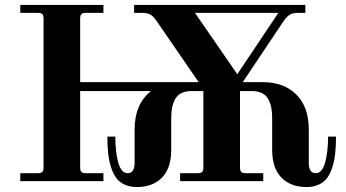

<svg xmlns="http://www.w3.org/2000/svg" viewBox="-20 -732 1398 776"><path d="M768 -680 939 -432 1105 -680ZM62 0V-32H132Q146 -32 151 -37Q156 -42 156 -56V-656Q156 -670 151 -675Q146 -680 132 -680H62V-712H398V-680H328Q314 -680 309 -675Q304 -670 304 -656V-400H783L613 -647Q600 -666 588 -673Q576 -680 552 -680H522V-712H1214V-680H1184Q1162 -680 1150 -672Q1138 -664 1125 -645L961 -400H1042Q1127 -400 1177.5 -350Q1228 -300 1228 -208V-74Q1228 -32 1256 -32Q1282 -32 1294 -75Q1306 -118 1306 -180H1338Q1338 -143 1335 -114Q1332 -85 1324 -58.5Q1316 -32 1303 -14Q1290 4 1268.5 14Q1247 24 1219 24Q1155 24 1117.5 -14Q1080 -52 1080 -126V-251Q1080 -276 1077 -294Q1074 -312 1065.5 -329Q1057 -346 1040 -355Q1023 -364 998 -364H950V-56Q950 -42 955 -37Q960 -32 974 -32H1044V0H708V-32H778Q792 -32 797 -37Q802 -42 802 -56V-364H754Q729 -364 712 -355Q695 -346 686.5 -329Q678 -312 675 -294Q672 -276 672 -251V-126Q672 -52 634.5 -14Q597 24 533 24Q505 24 483.5 14Q462 4 449 -14Q436 -32 428 -58.5Q420 -85 417 -114Q414 -143 414 -180H446Q446 -118 458 -75Q470 -32 496 -32Q524 -32 524 -74V-208Q524 -310 588 -362V-364H304V-56Q304 -42 309 -37Q314 -32 328 -32H398V0Z"/></svg>

Font: Old Standard TT
Style: Bold
Weight: 700
Designer: Alexey Kryukov <alexios@thessalonica.org.ru>
Version: Version 2.2